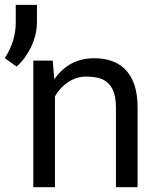

<svg xmlns="http://www.w3.org/2000/svg" viewBox="-54 -781 674 801"><path d="M520 -335.4V0H429.7V-333.5Q429.7 -433.6 361.3 -454.6Q338.9 -461.4 301.8 -461.4Q264.6 -460.9 230.5 -438.5Q196.3 -416 175.3 -378.9V0H85V-528.3H166L172.4 -450.2Q233.4 -537.1 336.9 -538.1Q468.8 -538.1 506.8 -426.8Q519.5 -388.7 520 -335.4ZM11.7 -687.5V-760.7H100.1V-689Q100.1 -613.8 51.3 -543.5Q35.6 -521 15.1 -503.4L-34.2 -538.6Q11.7 -607.9 11.7 -687.5Z"/></svg>

Font: RobotoMono-Regular
Style: Regular
Weight: 400
Designer: Google
Version: Version 2.000985; 2015; ttfautohint (v1.3)